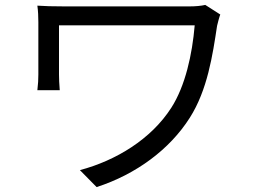

<svg xmlns="http://www.w3.org/2000/svg" viewBox="-20 -726 1040 781"><path d="M815 -706C798 -702 774 -700 752 -700H239C196 -700 159 -701 132 -703C135 -681 136 -659 136 -636V-423C136 -404 135 -383 132 -359H223C221 -383 220 -408 220 -423V-623H772C762 -505 734 -377 677 -288C595 -160 452 -73 305 -34L373 35C534 -17 671 -119 752 -247C824 -360 845 -502 863 -621C865 -630 872 -657 876 -667Z"/></svg>

Font: Noto Sans KR Regular
Style: Regular
Weight: 400
Designer: Ryoko NISHIZUKA  (kana & ideographs); Paul D. Hunt (Latin, Greek & Cyrillic); Wenlong ZHANG  (bopomofo); Sandoll Communi
Foundry: Adobe Systems Incorporated
Version: Version 1.004;PS 1.004;hotconv 1.0.82;makeotf.lib2.5.63406